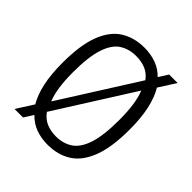

<svg xmlns="http://www.w3.org/2000/svg" viewBox="-158 -662 782 782"><g transform="rotate(45 233.5 -270.5)"><path d="M384 -470Q404.5 -436.5 415.5 -387.2Q426.5 -338 426.5 -270.5Q426.5 -169 403 -107.5Q379.5 -46 336.2 -18.2Q293 9.5 233.5 9.5Q196.5 9.5 165.2 -2Q134 -13.5 110 -38.5L84.5 1.5H35.5L82 -71.5Q62 -105 51.2 -154Q40.5 -203 40.5 -270Q40.5 -371.5 64 -433Q87.5 -494.5 131 -522Q174.5 -549.5 233.5 -549.5Q270 -549.5 301.2 -538.2Q332.5 -527 356 -502.5L381.5 -543H430.5ZM233.5 -501.5Q192 -501.5 161.5 -481.5Q131 -461.5 114.5 -411.5Q98 -361.5 98 -272Q98 -223.5 103.5 -187.2Q109 -151 119.5 -126L329.5 -458Q312 -482 287.5 -491.8Q263 -501.5 233.5 -501.5ZM233.5 -38.5Q275 -38.5 305.5 -58.8Q336 -79 352.5 -129Q369 -179 369 -268.5Q369 -318 363.5 -354.5Q358 -391 347.5 -416.5L137 -83.5Q154.5 -59 179 -48.8Q203.5 -38.5 233.5 -38.5Z"/></g></svg>

Font: Encode Sans Condensed Condensed Light
Style: Regular
Weight: 300
Width: 3
Designer: Multiple Designers
Foundry: Impallari Type
Version: Version 3.000; ttfautohint (v1.8.3) -l 8 -r 50 -G 200 -x 14 